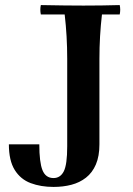

<svg xmlns="http://www.w3.org/2000/svg" viewBox="-20 -722 525 757"><path d="M191 15Q141 15 101 0Q61 -15 38 -52Q15 -89 15 -153H135Q135 -82 147.5 -51Q160 -20 191 -20Q218 -20 231.5 -46.5Q245 -73 245 -145V-490Q245 -535 242.5 -578.5Q240 -622 235 -665H141Q137 -684 141 -702Q194 -701 234.5 -700.5Q275 -700 309 -700Q344 -700 381 -700.5Q418 -701 452 -702Q456 -684 452 -665H382Q377 -622 374.5 -578.5Q372 -535 372 -490V-153Q372 -106 358 -73.5Q344 -41 319 -21.5Q294 -2 261.5 6.5Q229 15 191 15Z"/></svg>

Font: Poltawski Nowy Medium
Style: Regular
Weight: 500
Version: Version 1.001;gftools[0.9.25]